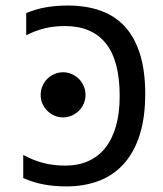

<svg xmlns="http://www.w3.org/2000/svg" viewBox="-20 -666 590 694"><path d="M74.7 -618.7Q109.9 -633.3 146 -639.6Q182.1 -646 224.6 -646Q292 -646 344.2 -627.2Q396.5 -608.4 432.1 -569.1Q467.8 -529.8 486.3 -469.5Q504.9 -409.2 504.9 -326.2Q504.9 -241.2 484.9 -178.2Q464.8 -115.2 427.7 -74Q390.6 -32.7 337.9 -12.5Q285.2 7.8 219.7 7.8Q175.3 7.8 137.2 0.5Q99.1 -6.8 64 -22.5V-106Q99.1 -86.9 135.7 -77.1Q172.4 -67.4 216.8 -67.4Q261.7 -67.4 298.1 -83.3Q334.5 -99.1 359.9 -130.6Q385.3 -162.1 398.9 -209Q412.6 -255.9 412.6 -318.4Q412.6 -447.3 362.3 -509.5Q312 -571.8 214.8 -571.8Q194.3 -571.8 176.5 -569.8Q158.7 -567.9 141.8 -563.7Q125 -559.6 108.6 -553.5Q92.3 -547.4 74.7 -538.6ZM208 -404.8Q224.6 -404.8 239.5 -398.2Q254.4 -391.6 265.4 -380.6Q276.4 -369.6 282.7 -354.5Q289.1 -339.4 289.1 -322.8Q289.1 -306.2 282.7 -291.5Q276.4 -276.9 265.4 -265.9Q254.4 -254.9 239.5 -248.3Q224.6 -241.7 208 -241.7Q190.9 -241.7 176.3 -248.3Q161.6 -254.9 150.6 -265.9Q139.6 -276.9 133.3 -291.5Q127 -306.2 127 -322.8Q127 -339.4 133.3 -354.5Q139.6 -369.6 150.6 -380.6Q161.6 -391.6 176.3 -398.2Q190.9 -404.8 208 -404.8Z"/></svg>

Font: Code New Roman
Style: Regular
Weight: 400
Monospace: yes
Designer: Sam Radian
Foundry: Code New Roman
Version: Version 2.00 November 29, 2014